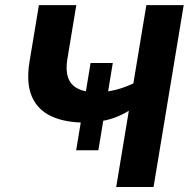

<svg xmlns="http://www.w3.org/2000/svg" viewBox="-20 -748 755 768"><path d="M317.9 -257.8Q240.2 -257.8 185.8 -282.7Q131.3 -307.6 107.7 -361.3Q84 -415 98.1 -501.5L135.7 -727.5H285.2L249.5 -512.2Q242.2 -468.3 252 -438.7Q261.7 -409.2 289.8 -394.3Q317.9 -379.4 364.7 -379.4Q418.9 -379.4 466.6 -395.5Q514.2 -411.6 549.8 -434.1L532.7 -329.6Q481.4 -291.5 430.7 -274.7Q379.9 -257.8 317.9 -257.8ZM444.8 0 565.4 -727.5H714.8L594.2 0ZM284.7 -147 342.3 -496.1H431.2L373.5 -147Z"/></svg>

Font: Inter 18pt
Style: Bold Italic
Weight: 700
Italic angle: -9.3988°
Designer: Rasmus Andersson
Foundry: rsms
Version: Version 4.001;git-66647c0bb